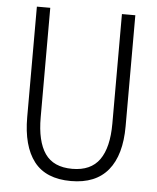

<svg xmlns="http://www.w3.org/2000/svg" viewBox="-52 -759 667 814"><g transform="rotate(5 281.5 -352.0)"><path d="M280 10Q173 10 122.5 -55.5Q72 -121 72 -244V-714H129V-248Q129 -146 165 -94Q201 -42 281 -42Q360 -42 397 -94Q434 -146 434 -248V-714H491V-242Q491 -119 438 -54.5Q385 10 280 10Z"/></g></svg>

Font: Noto Sans Mono SemiCondensed Light
Style: Regular
Weight: 300
Width: 4
Designer: Monotype Design Team
Foundry: Monotype Imaging Inc.
Version: Version 2.014; ttfautohint (v1.8.4.7-5d5b)